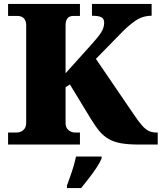

<svg xmlns="http://www.w3.org/2000/svg" viewBox="-20 -734 821 975"><path d="M21 0V-61H64Q84 -61 98.5 -73.5Q113 -86 113 -111V-606Q113 -629 101 -641Q89 -653 70 -653H21V-714H386V-653H352Q313 -653 313 -605V-362L447 -511Q478 -545 493.5 -569Q509 -593 509 -619Q509 -638 495.5 -646Q482 -654 447 -654V-714H750V-654Q705 -654 669 -629.5Q633 -605 599 -570L467 -435L662 -149Q685 -115 702 -96Q719 -77 735.5 -69Q752 -61 775 -61H781V0H685Q631 0 594.5 -6.5Q558 -13 532 -28Q506 -43 485 -68Q464 -93 441 -131L335 -305L313 -291V-109Q313 -86 327.5 -73.5Q342 -61 362 -61H386V0ZM320 208Q327 189 336.5 162.5Q346 136 354 108.5Q362 81 366 61H496V71Q487 92 469.5 118.5Q452 145 431 172Q410 199 392 221H320Z"/></svg>

Font: Noto Serif Hentaigana Black
Style: Regular
Weight: 900
Designer: Kazuhiro Yamada
Foundry: nipponia
Version: Version 1.000; ttfautohint (v1.8.4.7-5d5b)